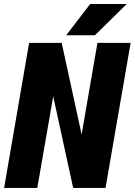

<svg xmlns="http://www.w3.org/2000/svg" viewBox="-24 -921 660 941"><path d="M616.2 -710.9 493.2 0H334.5L236.8 -448.7L158.7 0H-3.9L118.7 -710.9H278.3L376 -262.2L453.6 -710.9ZM300.3 -748 418 -901.4H597.2L440.9 -748Z"/></svg>

Font: Roboto Condensed Black
Style: Italic
Weight: 900
Italic angle: -12°
Designer: Christian Robertson
Foundry: Google
Version: Version 3.008; 2023